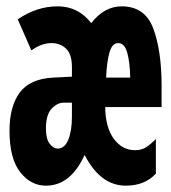

<svg xmlns="http://www.w3.org/2000/svg" viewBox="-20 -576 540 606"><path d="M247 -87Q297 10 377 10Q437 10 472 -28V-137Q456 -121 441.5 -111.5Q427 -102 406 -102Q366 -102 339.5 -137.5Q313 -173 312 -238H490V-306Q490 -415 464 -485.5Q438 -556 364 -556Q309 -556 268 -503Q227 -556 162 -556Q96 -556 36 -515L79 -417Q111 -440 143 -440Q170 -440 188.5 -422.5Q207 -405 207 -364V-334L147 -331Q74 -327 42 -283.5Q10 -240 10 -163Q10 -76 43.5 -33Q77 10 125 10Q203 10 247 -87ZM353 -440Q373 -440 381.5 -410Q390 -380 391 -331H315Q317 -381 325.5 -410.5Q334 -440 353 -440ZM125 -171Q125 -214 143 -233Q161 -252 181 -252H207V-208Q207 -163 195.5 -135Q184 -107 162 -107Q149 -107 137 -122Q125 -137 125 -171Z"/></svg>

Font: Noto Sans Mono UI Condensed
Style: Bold
Weight: 700
Width: 3
Designer: Monotype Design team
Foundry: Monotype Imaging Inc.
Version: 1.000